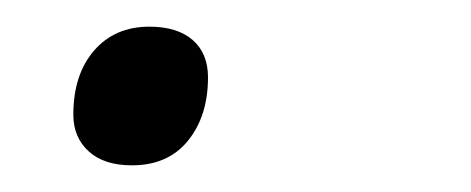

<svg xmlns="http://www.w3.org/2000/svg" viewBox="-20 -103 353 144"><path d="M79 21Q58 21 46.5 10.5Q35 0 35 -17Q35 -47 50.5 -65Q66 -83 92 -83Q113 -83 124.5 -73Q136 -63 136 -45Q136 -16 121 2.5Q106 21 79 21Z"/></svg>

Font: Playwrite US Trad ExtraLight
Style: Regular
Weight: 250
Designer: Veronika Burian, José Scaglione
Foundry: TypeTogether
Version: Version 1.003